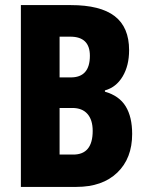

<svg xmlns="http://www.w3.org/2000/svg" viewBox="-20 -734 581 754"><path d="M258 -714Q374 -714 430.5 -670.5Q487 -627 487 -537Q487 -476 461.5 -433.5Q436 -391 392 -379V-374Q448 -358 473.5 -316.5Q499 -275 499 -208Q499 -112 440.5 -56Q382 0 280 0H62V-714ZM258 -430Q333 -430 333 -515Q333 -590 256 -590H214V-430ZM214 -310V-127H268Q344 -127 344 -220Q344 -263 323.5 -286.5Q303 -310 264 -310Z"/></svg>

Font: Noto Sans ExtraCondensed ExtraBold
Style: Regular
Weight: 800
Width: 2
Designer: Monotype Design Team
Foundry: Monotype Imaging Inc.
Version: Version 2.013; ttfautohint (v1.8.4.7-5d5b)